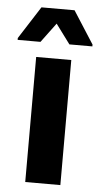

<svg xmlns="http://www.w3.org/2000/svg" viewBox="-78 -747 409 780"><g transform="rotate(5 126.5 -356.5)"><path d="M55.3 0V-510H198.5V0ZM-25.8 -572.6V-580.1L59.1 -712.6H194.1L279 -580.1V-572.6H185.3L126.4 -652.1L67.4 -572.6Z"/></g></svg>

Font: Saira Thin SemiCondensed
Style: Regular
Weight: 100
Width: 4
Version: Version 1.101